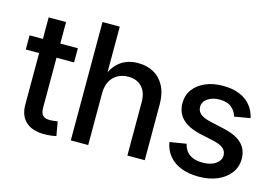

<svg xmlns="http://www.w3.org/2000/svg" viewBox="-95 -929 1649 1140"><g transform="rotate(15 729.0 -358.5)"><path d="M306.2 -539.1V-452.1H9.3V-539.1ZM91.3 -671.4H198.2V-145Q198.2 -113.3 211.4 -98.6Q224.6 -84 256.3 -84Q265.6 -84 279.3 -85.7Q293 -87.4 302.7 -88.9L317.9 -2.9Q301.3 1.5 282.2 3.4Q263.2 5.4 244.6 5.4Q170.9 5.4 131.1 -31Q91.3 -67.4 91.3 -135.3Z M514.2 -317.4V0H407.2V-727.5H513.2V-406.7H496.6Q520.5 -479 565.9 -512.9Q611.3 -546.9 675.8 -546.9Q731 -546.9 772.7 -523.4Q814.5 -500 838.1 -454.3Q861.8 -408.7 861.8 -341.3V0H754.9V-328.1Q754.9 -387.7 724.4 -420.7Q693.8 -453.6 640.6 -453.6Q604.5 -453.6 575.7 -438Q546.9 -422.4 530.5 -392.1Q514.2 -361.8 514.2 -317.4Z M1194.8 11.7Q1135.3 11.7 1088.9 -5.9Q1042.5 -23.4 1013.2 -57.9Q983.9 -92.3 975.1 -142.1L1076.7 -158.7Q1086.4 -116.2 1116.5 -95.5Q1146.5 -74.7 1194.8 -74.7Q1246.1 -74.7 1276.4 -95.9Q1306.6 -117.2 1306.6 -147.5Q1306.6 -173.8 1287.4 -190.7Q1268.1 -207.5 1230.5 -215.8L1139.6 -235.8Q1064.5 -252.9 1027.3 -290.3Q990.2 -327.6 990.2 -386.2Q990.2 -434.6 1016.8 -470.7Q1043.5 -506.8 1090.3 -526.9Q1137.2 -546.9 1198.2 -546.9Q1257.3 -546.9 1300 -529.1Q1342.8 -511.2 1368.9 -479Q1395 -446.8 1404.3 -403.8L1307.1 -387.2Q1299.3 -418 1273.4 -440.4Q1247.6 -462.9 1199.7 -462.9Q1155.3 -462.9 1126.2 -442.9Q1097.2 -422.9 1097.2 -391.6Q1097.2 -364.7 1117.2 -348.1Q1137.2 -331.5 1179.7 -321.8L1267.1 -302.2Q1343.3 -285.2 1379.6 -249Q1416 -212.9 1416 -155.8Q1416 -106.4 1387.7 -68.6Q1359.4 -30.8 1309.6 -9.5Q1259.8 11.7 1194.8 11.7Z"/></g></svg>

Font: Inter 18pt Medium
Style: Regular
Weight: 500
Designer: Rasmus Andersson
Foundry: rsms
Version: Version 4.001;git-66647c0bb